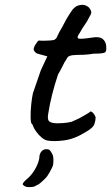

<svg xmlns="http://www.w3.org/2000/svg" viewBox="-20 -578 456 787"><path d="M174 -2Q163 -4 150.5 -14.5Q138 -25 128 -39Q118 -53 115 -63Q115 -65 112.5 -68Q110 -71 110 -71Q106 -74 105.5 -97.5Q105 -121 108 -150Q111 -179 115 -196Q120 -212 130 -239.5Q140 -267 147 -289L174 -347L134 -358Q127 -360 122.5 -366Q118 -372 118 -376Q118 -384 127 -398Q136 -412 140 -412Q145 -411 158.5 -411Q172 -411 185 -412Q198 -413 201 -414Q205 -416 209 -419.5Q213 -423 215 -430Q220 -441 224 -448Q228 -455 235 -467Q242 -480 246.5 -489Q251 -498 261 -514Q266 -521 272 -531Q278 -541 287 -548Q296 -556 313 -558Q330 -560 345 -547Q353 -537 354 -529.5Q355 -522 346 -508Q338 -491 327.5 -476.5Q317 -462 308 -445Q292 -423 302 -420Q312 -417 358 -424Q387 -429 400 -419Q413 -409 415 -392Q418 -368 410 -363Q402 -358 364 -358Q340 -354 323 -353.5Q306 -353 298 -353Q285 -352 281 -352Q277 -352 269 -350Q261 -348 257.5 -343.5Q254 -339 250 -331Q246 -327 238 -310Q230 -293 218 -273Q204 -231 194 -191.5Q184 -152 178 -114Q174 -93 179 -84Q184 -75 205 -73Q216 -72 238 -73.5Q260 -75 274 -79Q285 -84 297 -89.5Q309 -95 319 -101Q328 -106 337 -111.5Q346 -117 346 -117Q351 -125 359.5 -117Q368 -109 372 -97Q372 -85 367 -69.5Q362 -54 330 -36Q285 -8 242.5 -2.5Q200 3 174 -2ZM98 189Q88 189 82 185.5Q76 182 73 178Q73 171 87 159Q109 141 123 117Q137 93 141 71Q141 51 152 40.5Q163 30 181 35Q189 42 195 54.5Q201 67 198 96Q197 102 192.5 111Q188 120 183 129Q178 138 173 145Q171 148 162.5 156.5Q154 165 145 172.5Q136 180 133 180Q130 181 127.5 183Q125 185 119 187Q113 189 98 189Z"/></svg>

Font: Caveat SemiBold
Style: Regular
Weight: 600
Designer: Pablo Impallari
Foundry: Pablo Impallari
Version: Version 2.000